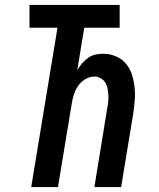

<svg xmlns="http://www.w3.org/2000/svg" viewBox="-20 -755 640 775"><path d="M106 0 212 -643H99V-735H463V-643H320L292 -472Q300 -486 311 -499Q322 -512 335.5 -521.5Q349 -531 365 -534.5Q381 -538 396 -538Q423 -538 447 -528Q471 -518 487.5 -499Q504 -480 512 -455.5Q520 -431 523 -405Q526 -379 524 -352Q522 -325 518 -298L469 0H361L412 -313Q415 -327 416.5 -341Q418 -355 417.5 -369Q417 -383 414.5 -396.5Q412 -410 405.5 -421Q399 -432 387 -439Q375 -446 361 -446Q343 -446 325.5 -436Q308 -426 296.5 -410Q285 -394 279 -375.5Q273 -357 270 -339L214 0Z"/></svg>

Font: Iosevka Curly SmBdEx
Style: Italic
Weight: 600
Width: 7
Italic angle: -9°
Monospace: yes
Designer: Belleve Invis
Foundry: Belleve Invis
Version: Version 11.1.0; ttfautohint (v1.8.3)